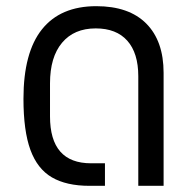

<svg xmlns="http://www.w3.org/2000/svg" viewBox="-20 -602 634 622"><path d="M270 0Q195 0 148 -27.5Q101 -55 78.5 -116.5Q56 -178 56 -282Q56 -432 116 -507Q176 -582 292 -582Q398 -582 454 -525.5Q510 -469 510 -366V0H428V-355Q428 -430 392.5 -470Q357 -510 290 -510Q220 -510 181 -463.5Q142 -417 142 -332V-225Q142 -73 275 -73H320V0Z"/></svg>

Font: Anuphan
Style: Regular
Weight: 400
Designer: Cadson Demak
Version: Version 3.001;July 28, 2024;FontCreator 15.0.0.2974 64-bit